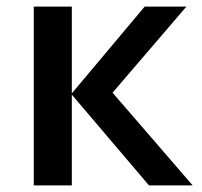

<svg xmlns="http://www.w3.org/2000/svg" viewBox="-20 -560 609 580"><path d="M197 -540H82V0H197V-274L430 0H562L320 -280L543 -540H417L197 -278Z"/></svg>

Font: OpenSansMMV
Style: Semibold
Weight: 600
Designer: Steve Matteson
Foundry: Ascender Corporation
Version: Version 6.000